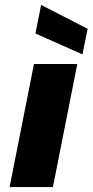

<svg xmlns="http://www.w3.org/2000/svg" viewBox="-20 -760 376 780"><path d="M118 -500H294L195 0H19ZM147 -740 336 -643 315 -539 124 -624Z"/></svg>

Font: Albert Sans Black
Style: Italic
Weight: 900
Italic angle: -11.25°
Designer: Andreas Rasmussen
Foundry: a.Foundry
Version: Version 1.025